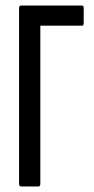

<svg xmlns="http://www.w3.org/2000/svg" viewBox="-20 -675 340 695"><path d="M57 0Q49 0 49 -10V-645Q49 -655 56 -655H277Q283 -655 283 -645V-592Q283 -582 277 -582H126V-10Q126 0 119 0Z"/></svg>

Font: Sofia Sans Extra Condensed Medium
Style: Regular
Weight: 500
Version: Version 4.100